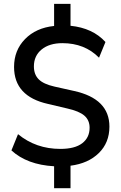

<svg xmlns="http://www.w3.org/2000/svg" viewBox="-20 -856 626 993"><path d="M259.8 117.2V3.9Q120.1 -3.9 39.1 -78.1L73.2 -162.1Q166 -85.9 292 -85.9Q367.2 -85.9 405.3 -115.2Q443.4 -144.5 443.4 -195.3Q443.4 -234.4 416.5 -257.8Q389.6 -281.2 328.1 -294.9L228.5 -318.4Q52.7 -357.4 52.7 -509.8Q52.7 -595.7 109.4 -653.8Q166 -711.9 259.8 -721.7V-835.9H344.7V-722.7Q460 -710.9 525.4 -638.7L492.2 -557.6Q418 -632.8 302.7 -632.8Q235.4 -632.8 195.3 -600.1Q155.3 -567.4 155.3 -512.7Q155.3 -470.7 180.2 -445.8Q205.1 -420.9 261.7 -408.2L362.3 -385.7Q545.9 -345.7 545.9 -201.2Q545.9 -118.2 491.2 -64.5Q436.5 -10.7 344.7 1V117.2Z"/></svg>

Font: Min Sans Medium
Style: Regular
Weight: 500
Designer: Jinseong-Kim, NotoSansCJK, Nunito
Foundry: Jinseong-Kim
Version: Version 1.400;Glyphs 3.1.2 (3151)